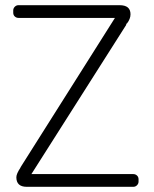

<svg xmlns="http://www.w3.org/2000/svg" viewBox="-20 -720 592 740"><path d="M43 -37Q43 -50 59 -74V-75L423 -651H51Q43 -651 37 -656.5Q31 -662 31 -671V-680Q31 -688 37 -694Q43 -700 51 -700H441Q483 -700 483 -665Q483 -647 469 -629V-630L466 -627L467 -625L101 -49H494Q502 -49 508 -43.5Q514 -38 514 -29V-20Q514 -12 508 -6Q502 0 494 0H83Q43 0 43 -37Z"/></svg>

Font: Text Me One
Style: Regular
Weight: 400
Designer: Julia Petretta
Foundry: Julia Petretta
Version: Version 1.003